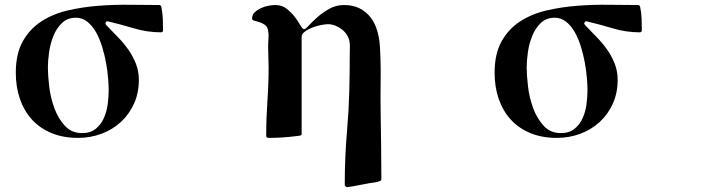

<svg xmlns="http://www.w3.org/2000/svg" viewBox="-20 -568 3040 802"><path d="M424 -478 420 -471 423 -464Q447 -439 471.5 -414Q496 -389 515.5 -361.5Q535 -334 547.5 -302.5Q560 -271 560 -234Q560 -180 540 -135.5Q520 -91 485.5 -59Q451 -27 404.5 -9.5Q358 8 306 8Q244 8 195.5 -12Q147 -32 114 -68Q81 -104 63.5 -154Q46 -204 46 -264Q46 -343 75 -395Q104 -447 152.5 -478.5Q201 -510 263.5 -524.5Q326 -539 392.5 -544Q459 -549 524.5 -548Q590 -547 645 -547Q652 -547 654 -539Q659 -515 660 -490.5Q661 -466 661 -442Q661 -433 652 -433Q595 -433 540 -449.5Q485 -466 430 -479ZM180 -287Q180 -254 185.5 -207Q191 -160 207 -116.5Q223 -73 251 -42.5Q279 -12 323 -12Q358 -12 380 -30Q402 -48 414 -75Q426 -102 430 -133.5Q434 -165 434 -192Q434 -212 431.5 -242Q429 -272 423 -305.5Q417 -339 406.5 -373Q396 -407 381 -433.5Q366 -460 345 -477Q324 -494 297 -494Q262 -494 239 -472Q216 -450 203 -417.5Q190 -385 185 -349.5Q180 -314 180 -287Z M1429 214Q1426 212 1423 210Q1420 208 1420 204Q1420 146 1422.5 88.5Q1425 31 1430 -27Q1437 -108 1439 -187.5Q1441 -267 1441 -348Q1441 -359 1441.5 -370.5Q1442 -382 1440 -393Q1438 -408 1429.5 -421.5Q1421 -435 1408.5 -445Q1396 -455 1380.5 -461Q1365 -467 1350 -467Q1340 -467 1321.5 -463.5Q1303 -460 1285 -453Q1267 -446 1253.5 -436Q1240 -426 1240 -413V-7Q1240 -3 1232.5 -1.5Q1225 0 1222 0Q1192 4 1162 6Q1132 8 1102 8Q1092 8 1092 -2Q1092 -74 1097 -146Q1102 -218 1102 -290Q1102 -310 1101 -331Q1100 -352 1100 -372Q1100 -389 1101.5 -406Q1103 -423 1100 -440Q1097 -457 1086 -464.5Q1075 -472 1063.5 -475.5Q1052 -479 1042.5 -481.5Q1033 -484 1033 -491Q1033 -506 1044 -516.5Q1055 -527 1070 -534Q1085 -541 1101.5 -544Q1118 -547 1130 -547Q1158 -547 1178 -531Q1198 -515 1212 -496.5Q1226 -478 1235 -462Q1244 -446 1250 -446Q1256 -446 1270.5 -462Q1285 -478 1306 -496.5Q1327 -515 1355 -531Q1383 -547 1417 -547Q1456 -547 1483.5 -532.5Q1511 -518 1529 -494Q1547 -470 1556 -438.5Q1565 -407 1567 -373Q1571 -304 1570 -235Q1569 -166 1570 -97Q1571 -28 1572 41Q1573 110 1573 179Q1573 187 1565 189Q1555 193 1544.5 194Q1534 195 1524 197Q1500 201 1476.5 206Q1453 211 1429 214Z M2424 -478 2420 -471 2423 -464Q2447 -439 2471.5 -414Q2496 -389 2515.5 -361.5Q2535 -334 2547.5 -302.5Q2560 -271 2560 -234Q2560 -180 2540 -135.5Q2520 -91 2485.5 -59Q2451 -27 2404.5 -9.5Q2358 8 2306 8Q2244 8 2195.5 -12Q2147 -32 2114 -68Q2081 -104 2063.5 -154Q2046 -204 2046 -264Q2046 -343 2075 -395Q2104 -447 2152.5 -478.5Q2201 -510 2263.5 -524.5Q2326 -539 2392.5 -544Q2459 -549 2524.5 -548Q2590 -547 2645 -547Q2652 -547 2654 -539Q2659 -515 2660 -490.5Q2661 -466 2661 -442Q2661 -433 2652 -433Q2595 -433 2540 -449.5Q2485 -466 2430 -479ZM2180 -287Q2180 -254 2185.5 -207Q2191 -160 2207 -116.5Q2223 -73 2251 -42.5Q2279 -12 2323 -12Q2358 -12 2380 -30Q2402 -48 2414 -75Q2426 -102 2430 -133.5Q2434 -165 2434 -192Q2434 -212 2431.5 -242Q2429 -272 2423 -305.5Q2417 -339 2406.5 -373Q2396 -407 2381 -433.5Q2366 -460 2345 -477Q2324 -494 2297 -494Q2262 -494 2239 -472Q2216 -450 2203 -417.5Q2190 -385 2185 -349.5Q2180 -314 2180 -287Z"/></svg>

Font: SoukouMincho
Style: Regular
Weight: 400
Designer: Dr. Ken Lunde (project architect, glyph set definition & overall production); Masataka HATTORI  (production & ideograph 
Foundry: Adobe Systems Incorporated
Version: Version 1.00